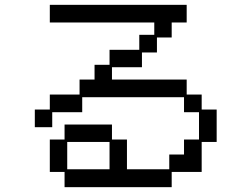

<svg xmlns="http://www.w3.org/2000/svg" viewBox="-20 -746 1040 794"><path d="M186 -169H247V-231H443V-169H505V-46H680V-107H741V-169H803V-282H741V-344H320V-282H196V-220H124V-293H186V-355H309V-417H371V-478H433V-540H556V-602H618V-653H186V-726H752V-653H690V-591H629V-529H567V-468H443V-417H752V-355H814V-293H876V-159H814V-35H690V28H247V-35H186ZM433 -46V-159H258V-46Z"/></svg>

Font: DotGothic16
Style: Regular
Weight: 400
Designer: Fontworks Inc.
Foundry: Fontworks Inc.
Version: Version 1.100